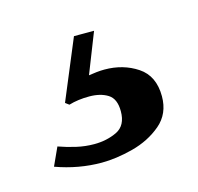

<svg xmlns="http://www.w3.org/2000/svg" viewBox="-47 -55 306 297"><g transform="rotate(-15 106.0 94.0)"><path d="M200.2 119.1Q200.2 147 180.7 163.6Q161.1 180.2 134 187.3Q106.9 194.3 84 194.3Q46.9 194.3 10.7 181.2L23.9 152.3Q37.6 157.2 51.8 160.4Q65.9 163.6 80.1 163.6Q100.1 163.6 116.5 155.8Q132.8 147.9 132.8 125Q132.8 105 121.1 97.7Q109.4 90.3 91.3 90.3Q73.2 90.3 58.6 94.7L52.7 90.3L92.8 -5.9H125L99.6 58.6Q106 57.6 112.3 56.9Q118.7 56.2 125 56.2Q154.8 56.2 177.5 71.3Q200.2 86.4 200.2 119.1Z"/></g></svg>

Font: Scheherazade New Rohingya
Style: Regular
Weight: 400
Designer: SIL International
Foundry: SIL International
Version: Version 3.000 ; LngRng